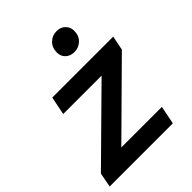

<svg xmlns="http://www.w3.org/2000/svg" viewBox="-231 -876 991 991"><g transform="rotate(-45 264.0 -380.5)"><path d="M-16 0 -1 -79 359 -434H79L99 -534H544L528 -455L169 -100H465L445 0ZM347 -619Q317 -619 298.5 -636.5Q280 -654 280 -681Q280 -717 302.5 -739Q325 -761 357 -761Q386 -761 404.5 -743Q423 -725 423 -698Q423 -662 400.5 -640.5Q378 -619 347 -619Z"/></g></svg>

Font: Montserrat SemiBold
Style: Italic
Weight: 600
Italic angle: -11.3°
Designer: Julieta Ulanovsky
Foundry: Julieta Ulanovsky
Version: Version 9.000; ttfautohint (v1.8.4.7-5d5b)